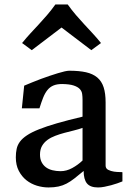

<svg xmlns="http://www.w3.org/2000/svg" viewBox="-20 -823 576 853"><path d="M50.3 -124Q50.3 -144.5 54 -161.6Q57.6 -178.7 68.6 -193.6Q79.6 -208.5 99.9 -221.9Q120.1 -235.4 153.1 -248.5Q186 -261.7 233.4 -275.4Q280.8 -289.1 346.7 -304.7V-379.4Q346.7 -393.1 345 -405.5Q343.3 -418 334.5 -427.5Q325.7 -437 307.4 -443.1Q289.1 -449.2 256.3 -449.7Q232.9 -449.7 217.3 -443.1Q201.7 -436.5 190.7 -422.9Q179.7 -409.2 171.6 -388.9Q163.6 -368.7 155.3 -341.8H77.1L87.4 -442.4Q103.5 -449.2 122.6 -457Q141.6 -464.8 161.4 -472.2Q181.2 -479.5 200.7 -486.1Q220.2 -492.7 237.1 -497.8Q253.9 -502.9 267.1 -505.9Q280.3 -508.8 287.6 -508.8Q331.5 -508.8 362.1 -502Q392.6 -495.1 412.1 -478.8Q431.6 -462.4 440.4 -435.3Q449.2 -408.2 449.2 -368.2V-87.4Q449.2 -74.2 460.9 -68.4Q472.7 -62.5 486.6 -60.5Q500.5 -58.6 512.2 -58.6Q523.9 -58.6 523.9 -57.6V-17.1Q514.2 -13.2 501.2 -8.5Q488.3 -3.9 473.6 0Q459 3.9 444.1 6.8Q429.2 9.8 415.5 9.8Q380.9 9.8 366.2 -8.3Q351.6 -26.4 351.6 -63.5Q328.1 -43.9 310.3 -30Q292.5 -16.1 275.6 -7.3Q258.8 1.5 239.7 5.6Q220.7 9.8 195.3 9.8Q169.9 9.8 144 2Q118.2 -5.9 97.4 -22.2Q76.7 -38.6 63.5 -64Q50.3 -89.4 50.3 -124ZM157.7 -136.2Q157.7 -116.7 164.8 -102.8Q171.9 -88.9 184.1 -79.8Q196.3 -70.8 213.1 -66.7Q230 -62.5 249 -62.5Q275.4 -62.5 300.8 -76.4Q326.2 -90.3 346.7 -109.9V-254.9Q329.1 -248.5 308.1 -243.4Q287.1 -238.3 266.1 -232.7Q245.1 -227.1 225.6 -219.7Q206.1 -212.4 190.9 -201.4Q175.8 -190.4 166.7 -174.6Q157.7 -158.7 157.7 -136.2ZM78.1 -631.8Q97.2 -655.3 115.7 -675.3Q134.3 -695.3 152.6 -715.1Q170.9 -734.9 189.2 -756.1Q207.5 -777.3 226.1 -803.2H280.8Q299.3 -777.3 317.6 -756.1Q335.9 -734.9 354.2 -715.1Q372.6 -695.3 391.1 -675.3Q409.7 -655.3 428.7 -631.8L385.7 -600.1L253.4 -700.7L121.1 -600.1Z"/></svg>

Font: Donegal One
Style: Regular
Weight: 400
Designer: Gary Lonergan
Foundry: Sorkin Type Co.
Version: Version 1.004